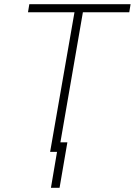

<svg xmlns="http://www.w3.org/2000/svg" viewBox="-20 -731 648 924"><path d="M602.1 -671.9 608.4 -710.9H121.1L114.7 -671.9H338.4L221.2 0H262.7L378.9 -671.9ZM266.6 172.9 304.2 -45.9H262.2L225.1 172.9Z"/></svg>

Font: Roboto Mono ExtraLight
Style: Italic
Weight: 250
Italic angle: -10°
Monospace: yes
Designer: Google
Version: Version 3.000